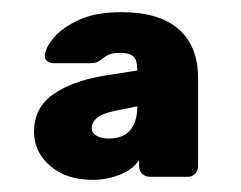

<svg xmlns="http://www.w3.org/2000/svg" viewBox="-20 -725 397 316"><path d="M133 -429Q89 -429 62.5 -452Q36 -475 36 -508Q36 -547 66.5 -569Q97 -591 149 -600L206 -609Q206 -616 204.5 -623Q203 -630 197 -634Q191 -638 177 -638Q164 -638 157 -634Q150 -630 144.5 -625.5Q139 -621 129 -621H68Q62 -621 57.5 -624.5Q53 -628 54 -635Q55 -647 69 -663.5Q83 -680 110.5 -692.5Q138 -705 180 -705Q242 -705 274 -677Q306 -649 306 -596V-451Q306 -444 301 -439Q296 -434 289 -434H227Q219 -434 214 -439Q209 -444 209 -451V-462Q200 -447 178.5 -438Q157 -429 133 -429ZM158 -497Q183 -497 194.5 -511Q206 -525 206 -550L171 -543Q147 -538 139 -530.5Q131 -523 131 -514Q131 -506 139 -501.5Q147 -497 158 -497Z"/></svg>

Font: Rubik
Style: Bold
Weight: 700
Designer: Hubert and Fischer
Foundry: Hubert and Fischer
Version: Version 2.300;gftools[0.9.30]